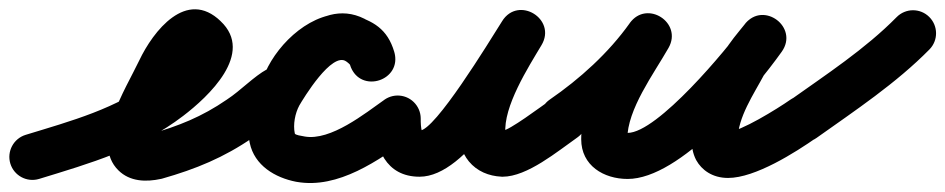

<svg xmlns="http://www.w3.org/2000/svg" viewBox="-69 -337 2072 421"><path d="M16.8 55.3C128.6 21.1 237.9 -10.4 332.7 -82.9C387.3 -124.6 490.3 -219.8 414.5 -290.8C414.5 -290.8 414.7 -290.7 414.8 -290.6C415 -290.4 415.1 -290.3 415.1 -290.3C339.9 -363.1 266.7 -268.5 236.4 -204.6C205.9 -140.4 129.6 -23.7 190.6 36.5C215.7 61.4 251.3 62.4 283.8 55.3C283.8 55.3 284.5 55.1 285.3 55C286 54.8 286.8 54.6 286.8 54.6C360.3 33.7 421.7 8.6 485.6 -35.4C508.6 -51.2 514.4 -82.7 498.6 -105.6C482.8 -128.6 451.3 -134.4 428.4 -118.6C373.5 -80.8 321.9 -60.4 259.2 -42.6C259.2 -42.6 260 -42.8 260.7 -43C261.5 -43.2 262.3 -43.3 262.2 -43.3C250.9 -40.9 257.9 -42.6 250.3 -41.8C248.5 -41.6 253.8 -40.8 255.4 -39.8C260.7 -36.7 263.3 -34.1 266.5 -28.8C267.2 -27.1 267.9 -25.5 268.5 -23.9C268.6 -23.3 268.7 -22.8 268.8 -22.2C269 -22.3 269.8 -30.6 270.9 -34.8C282.2 -79.2 308 -120 327.6 -161.3C336 -179 346.8 -200.6 361.9 -213.5C365.6 -216.7 352.2 -212.9 345.4 -217.3C345.2 -217.4 345 -217.6 344.9 -217.7C344.7 -217.9 344.7 -217.8 344.9 -217.7C345 -217.6 345.3 -217.3 345.5 -217.2C347.2 -215.6 342.3 -220.7 341.3 -222.8C339.6 -226.2 339 -229.3 339.2 -233.1C339.2 -234.6 338.1 -230.2 337.4 -228.9C335.8 -225.9 334.1 -223.2 332.1 -220.4C326.9 -213.4 321.1 -206.9 314.9 -200.7C301.4 -187.1 286.6 -174.8 271.3 -163.1C186.9 -98.5 86.9 -71.8 -12.8 -41.3C-39.4 -33.1 -54.4 -4.9 -46.3 21.8C-38.1 48.4 -9.9 63.4 16.8 55.3Z M414.7 -49.4C429.9 -26 461.2 -19.5 484.6 -34.7C520.7 -58.3 587.6 -97.8 605.2 -137.5C615.8 -161.5 653.9 -208.8 684 -205.8C684.1 -205.7 681.9 -206.2 679.7 -206.6C677.5 -207 675.3 -207.4 675.4 -207.4C685.8 -204.5 695.1 -206.5 698.5 -194.8C707.7 -163.5 737.2 -156 761.7 -164C786.2 -172 805.6 -195.5 794.5 -226.2C789.4 -240.2 782.8 -252.4 772.5 -263.8C772.5 -263.8 772.1 -264.3 771.6 -264.7C771.2 -265.2 770.7 -265.7 770.7 -265.7C763.6 -272.8 756.3 -279.5 748 -285C748 -285 748.4 -284.7 748.9 -284.4C749.3 -284.1 749.7 -283.8 749.7 -283.8C645 -360 546.4 -236.8 499.3 -155.3C499.3 -155.3 499.1 -155 498.9 -154.7C498.8 -154.4 498.6 -154.1 498.6 -154.1C477.8 -115.8 469.6 -66.5 478.6 -23.6C488.9 25.8 534.1 52.6 580.4 61.6C580.4 61.6 580.6 61.6 580.8 61.6C580.9 61.7 581.1 61.7 581.1 61.7C673.1 78.1 760.8 14.4 832 -35.7C854.9 -51.7 860.4 -83.2 844.3 -106C828.3 -128.9 796.8 -134.4 774 -118.3C731.5 -88.5 656.2 -27.5 598.9 -37.7C598.9 -37.7 599.1 -37.7 599.2 -37.6C599.4 -37.6 599.6 -37.6 599.6 -37.6C591.4 -39.2 578.2 -40.8 577.4 -44.4C573.3 -63.9 578 -88.6 587.4 -105.9C587.4 -105.9 587.2 -105.6 587.1 -105.3C586.9 -105 586.7 -104.7 586.7 -104.7C596 -120.8 658.9 -225 690.3 -202.2C690.3 -202.2 690.7 -201.9 691.1 -201.6C691.6 -201.3 692 -201 692 -201C694.7 -199.2 697 -196.6 699.3 -194.3C699.3 -194.3 698.8 -194.8 698.4 -195.3C697.9 -195.7 697.5 -196.2 697.5 -196.2C699.2 -194.2 698 -196 699.5 -191.8C710.6 -161.2 739.2 -153.3 762.7 -161C786.2 -168.7 804.6 -191.9 795.5 -223.2C780.7 -273.5 749.2 -291.6 702.6 -304.6C702.5 -304.7 700.4 -305.1 698.3 -305.5C696.2 -305.9 694.1 -306.2 694 -306.2C616.8 -314 542.2 -244.8 512.8 -178.5C511.8 -176.1 519 -186.4 516.7 -185.2C488.2 -169.9 458.2 -138.1 429.4 -119.3C406 -104.1 399.5 -72.8 414.7 -49.4Z M752.5 -77C752.5 -12.4 776.7 50.5 851 50.5C956.2 50.5 1064.7 -153.1 1117.7 -237C1135.4 -265.1 1122.4 -292.6 1100.7 -305.9C1079 -319.2 1048.6 -318.4 1031.6 -289.9C990 -220.1 894.6 -61.6 959.1 16.9C977 38.6 1002.9 49.1 1030.5 50.4C1030.5 50.4 1031.1 50.5 1031.7 50.5C1032.4 50.5 1033 50.5 1033 50.5C1087.3 50.5 1153.8 -5.4 1197 -35.6C1219.8 -51.6 1225.4 -83.1 1209.4 -106C1193.4 -128.8 1161.9 -134.4 1139 -118.4C1115.8 -102.1 1046.9 -50.5 1033 -50.5C1033 -50.5 1033.6 -50.5 1034.3 -50.5C1034.9 -50.5 1035.5 -50.4 1035.5 -50.4C1029.4 -50.7 1039.2 -43.4 1039.2 -44.1C1034.2 -103.4 1089.5 -189.6 1118.4 -238.1C1135.4 -266.7 1122.7 -293.9 1101.4 -307C1080.1 -320.1 1050 -319.1 1032.3 -291C1001.7 -242.5 884.8 -50.5 851 -50.5C847.1 -50.5 858.4 -40.1 856.2 -48.4C853.8 -57.6 853.5 -67.5 853.5 -77C853.5 -104.9 830.9 -127.5 803 -127.5C775.1 -127.5 752.5 -104.9 752.5 -77Z M1123.4 -48.4C1139.2 -25.4 1170.6 -19.6 1193.6 -35.4C1269.4 -87.5 1340.6 -152.5 1394.1 -227.7C1412.7 -253.8 1399.3 -281.2 1377.4 -295.2C1355.5 -309.2 1324.9 -309.8 1309.1 -282C1266.5 -207.1 1205.4 -120.1 1205.4 -31.7C1205.4 26.2 1255 55.4 1307.2 55.4C1422.6 55.4 1582.7 -135.9 1645.2 -223.7C1664.1 -250.4 1654.2 -278.4 1634.4 -293.3C1614.5 -308.2 1584.9 -310.1 1564.5 -284.4C1548.5 -264.4 1530.9 -244.4 1518.2 -222.1C1518.2 -222.1 1518 -221.7 1517.8 -221.4C1517.6 -221.1 1517.5 -220.8 1517.5 -220.8C1485.9 -161.6 1447.5 -99.5 1447.5 -30.3C1447.5 -15.4 1450.2 -0.4 1457 13C1457 13 1457.2 13.4 1457.4 13.7C1457.6 14.1 1457.8 14.5 1457.8 14.5C1469.3 35.1 1492.4 53.2 1527.4 53.2C1587.1 53.2 1674.8 -2.6 1722 -35.6C1744.8 -51.6 1750.4 -83.1 1734.4 -106C1718.4 -128.8 1686.9 -134.4 1664 -118.4C1634.9 -98 1553.4 -47.8 1527.4 -47.8C1522.4 -47.8 1531.2 -46.1 1533.1 -45.1C1539.9 -41.5 1554.3 -19.9 1546.2 -34.5C1546.2 -34.5 1546.4 -34.1 1546.6 -33.7C1546.8 -33.4 1547 -33 1547 -33C1546.7 -33.6 1547.6 -31.8 1547.8 -31.2C1549.3 -27.4 1548.5 -29.6 1548.5 -30.3C1548.5 -79.5 1583.8 -130.5 1606.5 -173.2C1606.6 -173.2 1606.4 -172.9 1606.2 -172.6C1606 -172.3 1605.8 -171.9 1605.8 -171.9C1615.9 -189.6 1630.8 -205.6 1643.5 -221.6C1663.9 -247.2 1653.2 -275.7 1632.7 -291.1C1612.2 -306.6 1581.8 -309 1562.8 -282.3C1525.5 -229.7 1372.5 -45.6 1307.2 -45.6C1291.6 -45.6 1297.5 -50.1 1303.5 -40.5C1305.1 -37.8 1306.4 -28.6 1306.4 -31.7C1306.4 -97.6 1364.3 -174.7 1396.9 -232C1412.7 -259.8 1400.7 -286.4 1380.1 -299.5C1359.6 -312.6 1330.4 -312.3 1311.9 -286.3C1265.2 -220.7 1202.5 -164.1 1136.4 -118.6C1113.4 -102.8 1107.6 -71.4 1123.4 -48.4Z M1650.8 -46.4C1667 -23.7 1698.5 -18.3 1721.3 -34.5C1805.9 -94.6 1896 -154.4 1969 -228.6C1988.6 -248.5 1988.3 -280.4 1968.4 -300C1948.5 -319.6 1916.6 -319.3 1897 -299.4C1828.3 -229.6 1742.4 -173.5 1662.7 -116.8C1640 -100.7 1634.7 -69.1 1650.8 -46.4Z"/></svg>

Font: FRB American Cursive Guidelines Ultra
Style: Bold Italic
Weight: 1000
Italic angle: -25°
Version: Version 2.0;Modular Font Editor K font №1